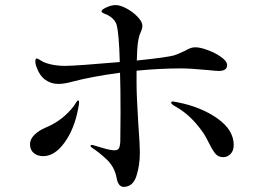

<svg xmlns="http://www.w3.org/2000/svg" viewBox="-20 -742 1040 755"><path d="M517 -413Q517 -365 524 -253Q530 -173 530 -142Q530 -92 516.5 -50Q503 -8 467 -7Q444 -7 438 -45Q430 -86 400 -114.5Q370 -143 343 -160Q336 -165 336 -168Q336 -172 341 -172L347 -171Q351 -170 382.5 -160.5Q414 -151 430 -151Q444 -151 448 -159.5Q452 -168 453 -184L454 -295Q454 -402 452 -456Q340 -441 261 -420Q232 -412 209 -412Q181 -412 158.5 -428Q136 -444 125 -475Q119 -489 119 -500Q119 -512 124 -512Q129 -512 144 -502Q157 -494 181.5 -488.5Q206 -483 237 -483Q277 -483 451 -498Q448 -613 438 -646Q430 -670 399 -685Q379 -692 379 -697Q379 -704 398.5 -713Q418 -722 435 -722Q453 -722 478 -708.5Q503 -695 521.5 -675.5Q540 -656 540 -640Q540 -632 535.5 -620.5Q531 -609 529 -605Q524 -590 521.5 -568.5Q519 -547 518 -504Q633 -516 664 -524Q677 -528 707 -542Q721 -550 729.5 -553Q738 -556 749 -556Q767 -556 797 -545Q827 -534 850 -517.5Q873 -501 873 -486Q873 -463 840 -463Q829 -463 803 -466Q728 -473 693 -473Q608 -473 517 -464ZM291 -340Q291 -333 289.5 -326Q288 -319 287 -313Q272 -234 233.5 -181Q195 -128 150 -128Q127 -128 112.5 -140.5Q98 -153 98 -174Q98 -195 115.5 -212Q133 -229 159 -240Q227 -268 271 -326Q273 -329 278.5 -338Q284 -347 287 -347Q291 -347 291 -340ZM899 -172Q899 -149 886.5 -136.5Q874 -124 858 -124Q839 -124 828 -136.5Q817 -149 803 -177Q800 -183 791 -200Q782 -217 771 -231Q727 -291 672 -322Q663 -327 658 -331Q653 -335 653 -338Q653 -343 660 -343Q662 -343 677 -340Q770 -322 834.5 -276.5Q899 -231 899 -172Z"/></svg>

Font: Shippori Mincho Medium
Style: Regular
Weight: 500
Designer: FONTDASU
Foundry: FONTDASU / Google Inc. / but / Adobe
Version: Version 3.110; ttfautohint (v1.8.3)